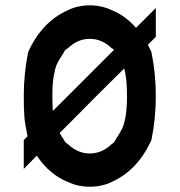

<svg xmlns="http://www.w3.org/2000/svg" viewBox="-20 -697 682 727"><path d="M345 -333.3Q329.2 -317.5 301.2 -289.2Q273.3 -260.8 250 -237.5Q226.7 -214.2 205.8 -193.3Q210 -186.7 222.5 -166.7Q225.8 -157.5 236.7 -151.7Q274.2 -115.8 320 -115.8Q365.8 -115.8 403.3 -151.7Q413.3 -156.7 416.7 -166.7Q436.7 -197.5 443.3 -211.7Q450 -225.8 455.4 -255.4Q460.8 -285 460.8 -333.3Q460.8 -404.2 450 -437.5Q408.3 -395.8 345 -333.3ZM70 -166.7 84.2 -180.8Q74.2 -229.2 72.1 -257.5Q70 -285.8 70 -333.3Q70 -418.3 86.7 -500Q138.3 -614.2 236.7 -658.3Q274.2 -676.7 320 -676.7Q365.8 -676.7 403.3 -658.3Q454.2 -638.3 495 -591.7L570 -666.7V-557.5L540 -527.5Q546.7 -514.2 553.3 -500Q570 -418.3 570 -333.3Q570 -248.3 553.3 -166.7Q501.7 -52.5 403.3 -8.3Q365.8 10 320 10Q274.2 10 236.7 -8.3Q168.3 -35 119.2 -107.5L70 -57.5ZM180 -276.7 411.7 -508.3Q407.5 -512.5 403.3 -514.2Q365.8 -550 320 -550Q274.2 -550 236.7 -514.2Q225 -508.3 222.5 -500Q202.5 -469.2 195.8 -455Q189.2 -440.8 183.8 -411.2Q178.3 -381.7 178.3 -333.3Q178.3 -300 180 -276.7Z"/></svg>

Font: 0xA000
Style: Bold
Weight: 700
Version: Version 0.1